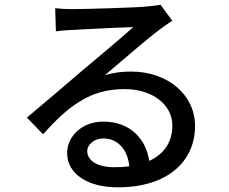

<svg xmlns="http://www.w3.org/2000/svg" viewBox="-20 -767 980 821"><path d="M385 -70C365 -82 353 -100 353 -121C353 -149 383 -175 422 -175C453 -175 479 -163 498 -142C517 -122 529 -92 533 -56C512 -53 490 -52 466 -52C433 -52 405 -59 385 -70ZM324 -335C378 -368 438 -386 513 -386C631 -386 717 -320 717 -230C717 -160 682 -108 618 -79C605 -170 539 -247 422 -247C329 -247 267 -183 267 -112C267 -25 353 34 483 34C589 34 672 7 728 -40C784 -86 814 -152 814 -228C814 -362 697 -461 541 -461C503 -461 465 -457 428 -445C494 -501 610 -601 658 -637C678 -652 697 -666 717 -678L666 -747C655 -744 638 -742 605 -739C555 -734 340 -728 291 -728C269 -728 240 -729 216 -732L219 -633C241 -636 265 -638 289 -639C337 -642 500 -650 550 -651C503 -609 394 -517 341 -473C286 -426 168 -325 95 -264L164 -193C219 -254 269 -302 324 -335Z"/></svg>

Font: GenSekiGothic2 TW M
Style: Regular
Weight: 500
Version: Version 2.100;PS 2.1;hotconv 16.6.51;makeotf.lib2.5.65220 DE